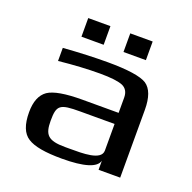

<svg xmlns="http://www.w3.org/2000/svg" viewBox="-120 -780 912 910"><g transform="rotate(20 336.5 -324.5)"><path d="M575 0V-342C575 -404 560 -445 530 -465C500 -484 434 -494 333 -494C266 -494 191 -491 109 -485V-419C185 -427 255 -431 316 -431C373 -431 411 -426 432 -417C452 -408 463 -390 463 -363V-286H281C195 -286 138 -276 108 -256C78 -235 63 -198 63 -144C63 -82 79 -41 111 -21C143 0 200 10 284 10C396 10 457 -9 466 -46V0ZM173 -141C173 -220 187 -230 289 -230H463V-96C463 -45 367 -47 303 -47H280C192 -47 173 -71 173 -141ZM286 -565V-659H174V-565ZM499 -565V-659H386V-565Z"/></g></svg>

Font: Gamestation Extended
Style: Regular
Weight: 400
Width: 7
Designer: Jonas Hecksher
Foundry: Jonas Hecksher, Playtypeª, e-types AS
Version: Version 1.003